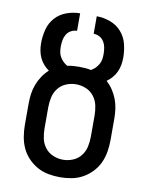

<svg xmlns="http://www.w3.org/2000/svg" viewBox="-84 -796 668 865"><g transform="rotate(10 250.0 -363.5)"><path d="M250 8Q223 8 196.5 3Q170 -2 146.5 -15Q123 -28 104 -48Q85 -68 74 -92Q63 -116 58.5 -143Q54 -170 54 -196V-293Q54 -316 57 -338.5Q60 -361 68 -382Q76 -403 88.5 -422Q101 -441 118 -456Q105 -465 93.5 -478Q82 -491 75 -506.5Q68 -522 65 -538.5Q62 -555 62 -572Q62 -604 70 -635Q78 -666 99 -689.5Q120 -713 150.5 -724Q181 -735 212 -735V-655Q198 -655 185 -648Q172 -641 164.5 -628.5Q157 -616 154.5 -601.5Q152 -587 152 -572Q152 -560 154 -548Q156 -536 162 -525.5Q168 -515 176.5 -506.5Q185 -498 196 -492Q209 -495 222.5 -496Q236 -497 250 -497Q264 -497 277.5 -496Q291 -495 304 -492Q315 -498 323.5 -506.5Q332 -515 338 -525.5Q344 -536 346 -548Q348 -560 348 -572Q348 -587 345.5 -601.5Q343 -616 335.5 -628.5Q328 -641 315 -648Q302 -655 288 -655V-735Q319 -735 349.5 -724Q380 -713 401 -689.5Q422 -666 430 -635Q438 -604 438 -572Q438 -555 435 -538.5Q432 -522 425 -506.5Q418 -491 406.5 -478Q395 -465 382 -456Q399 -441 411.5 -422Q424 -403 432 -382Q440 -361 443 -338.5Q446 -316 446 -293V-196Q446 -170 441.5 -143Q437 -116 426 -92Q415 -68 396 -48Q377 -28 353.5 -15Q330 -2 303.5 3Q277 8 250 8ZM250 -72Q273 -72 295 -81Q317 -90 331.5 -108.5Q346 -127 351 -150Q356 -173 356 -196V-293Q356 -316 351 -339Q346 -362 331.5 -380.5Q317 -399 295 -408Q273 -417 250 -417Q227 -417 205 -408Q183 -399 168.5 -380.5Q154 -362 149 -339Q144 -316 144 -293V-196Q144 -173 149 -150Q154 -127 168.5 -108.5Q183 -90 205 -81Q227 -72 250 -72Z"/></g></svg>

Font: Iosevka Term Curly Medium
Style: Regular
Weight: 500
Designer: Belleve Invis
Foundry: Belleve Invis
Version: Version 32.3.0